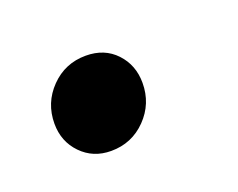

<svg xmlns="http://www.w3.org/2000/svg" viewBox="-41 -178 313 252"><g transform="rotate(-20 116.0 -52.5)"><path d="M23 -47Q23 -76 43 -96.5Q63 -117 92 -117Q118 -117 134 -100Q150 -83 150 -58Q150 -29 130 -8.5Q110 12 81 12Q56 12 39.5 -5Q23 -22 23 -47Z"/></g></svg>

Font: FiraGO Book
Style: Italic
Weight: 350
Italic angle: -8°
Designer: bBox Type GmbH
Foundry: bBox Type GmbH
Version: Version 1.001